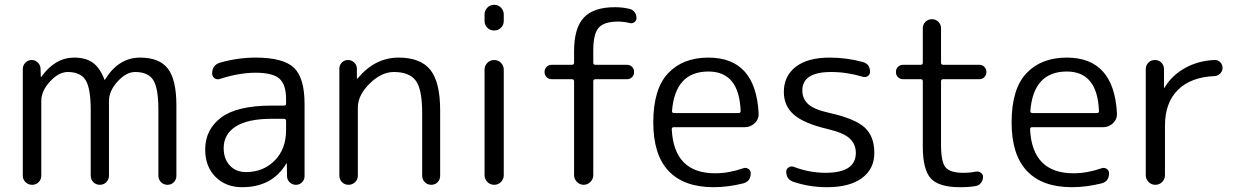

<svg xmlns="http://www.w3.org/2000/svg" viewBox="-20 -770 5169 800"><path d="M75 -38V-483Q75 -498 86 -509Q97 -520 112 -520Q127 -520 138 -509Q149 -498 149 -483L150 -450Q150 -449 151 -449Q153 -449 153 -451Q210 -530 289 -530Q337 -530 366.5 -509Q396 -488 415 -439Q415 -437 416 -437Q418 -437 418 -439Q474 -530 564 -530Q644 -530 679.5 -484Q715 -438 715 -330V-38Q715 -22 704.5 -11Q694 0 678 0Q662 0 651 -11Q640 -22 640 -38V-310Q640 -403 618.5 -436.5Q597 -470 543 -470Q506 -470 470 -430.5Q434 -391 434 -349V-38Q434 -22 423 -11Q412 0 396 0Q380 0 369 -11Q358 -22 358 -38V-310Q358 -403 336.5 -436.5Q315 -470 262 -470Q225 -470 188.5 -430.5Q152 -391 152 -349V-38Q152 -22 141 -11Q130 0 114 0Q98 0 86.5 -11Q75 -22 75 -38Z M1112 -275Q1013 -275 962.5 -243Q912 -211 912 -153Q912 -108 937.5 -80.5Q963 -53 1005 -53Q1077 -53 1124.5 -101Q1172 -149 1172 -228V-266Q1172 -275 1163 -275ZM989 10Q921 10 878 -33Q835 -76 835 -147Q835 -230 901 -280Q967 -330 1112 -330H1163Q1172 -330 1172 -338V-357Q1172 -418 1144 -442.5Q1116 -467 1045 -467Q976 -467 896 -441Q884 -437 874 -444Q864 -451 864 -464Q864 -499 897 -509Q971 -530 1045 -530Q1160 -530 1204.5 -488Q1249 -446 1249 -337V-36Q1249 -21 1238.5 -10.5Q1228 0 1213 0Q1198 0 1187 -10.5Q1176 -21 1176 -36L1175 -88Q1175 -89 1174 -89Q1172 -89 1172 -87Q1113 10 989 10Z M1394 -38V-484Q1394 -499 1404.5 -509.5Q1415 -520 1430 -520Q1445 -520 1456 -509.5Q1467 -499 1467 -484V-443Q1467 -442 1468 -442Q1469 -442 1470 -443Q1542 -530 1641 -530Q1732 -530 1773 -479Q1814 -428 1814 -310V-38Q1814 -22 1803.5 -11Q1793 0 1777 0Q1761 0 1750 -11Q1739 -22 1739 -38V-300Q1739 -399 1712 -434.5Q1685 -470 1621 -470Q1569 -470 1520 -421.5Q1471 -373 1471 -322V-38Q1471 -22 1459.5 -11Q1448 0 1432 0Q1416 0 1405 -11Q1394 -22 1394 -38Z M1999 -40V-480Q1999 -496 2010.5 -508Q2022 -520 2039 -520Q2056 -520 2067.5 -508Q2079 -496 2079 -480V-40Q2079 -24 2067.5 -12Q2056 0 2039 0Q2022 0 2010.5 -12Q1999 -24 1999 -40ZM1999 -683V-710Q1999 -726 2010.5 -738Q2022 -750 2039 -750Q2056 -750 2067.5 -738Q2079 -726 2079 -710V-683Q2079 -666 2067.5 -654.5Q2056 -643 2039 -643Q2022 -643 2010.5 -654.5Q1999 -666 1999 -683Z M2279 -440Q2266 -440 2257.5 -448.5Q2249 -457 2249 -470Q2249 -483 2257.5 -491.5Q2266 -500 2279 -500H2363Q2372 -500 2372 -509V-557Q2372 -653 2412.5 -696.5Q2453 -740 2542 -740Q2575 -740 2603 -733Q2616 -730 2624 -719.5Q2632 -709 2632 -695Q2632 -684 2623 -677.5Q2614 -671 2604 -674Q2580 -680 2555 -680Q2497 -680 2474.5 -654.5Q2452 -629 2452 -560V-509Q2452 -500 2461 -500H2592Q2605 -500 2613.5 -491.5Q2622 -483 2622 -470Q2622 -457 2613.5 -448.5Q2605 -440 2592 -440H2461Q2452 -440 2452 -431V-40Q2452 -24 2440 -12Q2428 0 2412 0Q2396 0 2384 -12Q2372 -24 2372 -40V-431Q2372 -440 2363 -440Z M2932 -472Q2793 -472 2780 -307Q2780 -299 2789 -299H3058Q3066 -299 3066 -307Q3060 -472 2932 -472ZM2953 10Q2830 10 2766 -57.5Q2702 -125 2702 -260Q2702 -399 2763.5 -464.5Q2825 -530 2932 -530Q3129 -530 3141 -297Q3142 -273 3124.5 -256.5Q3107 -240 3083 -240H2787Q2779 -240 2779 -231Q2788 -48 2960 -48Q3017 -48 3077 -69Q3088 -73 3098 -66.5Q3108 -60 3108 -48Q3108 -14 3077 -6Q3013 10 2953 10Z M3426 -233Q3329 -256 3287.5 -292.5Q3246 -329 3246 -387Q3246 -453 3295.5 -491.5Q3345 -530 3437 -530Q3506 -530 3574 -512Q3605 -504 3605 -471Q3605 -459 3596 -453Q3587 -447 3575 -450Q3509 -470 3443 -470Q3323 -470 3323 -393Q3323 -359 3347 -336.5Q3371 -314 3434 -300Q3542 -276 3582.5 -239Q3623 -202 3623 -133Q3623 -66 3571.5 -28Q3520 10 3426 10Q3353 10 3287 -12Q3256 -22 3256 -55Q3256 -66 3266 -72.5Q3276 -79 3287 -75Q3352 -50 3420 -50Q3546 -50 3546 -133Q3546 -169 3520.5 -193Q3495 -217 3426 -233Z M3743 -440Q3730 -440 3721.5 -448.5Q3713 -457 3713 -470Q3713 -483 3721.5 -491.5Q3730 -500 3743 -500H3816Q3825 -500 3825 -509V-652Q3825 -668 3836 -679Q3847 -690 3863 -690Q3879 -690 3890 -679Q3901 -668 3901 -652V-509Q3901 -500 3910 -500H4060Q4073 -500 4081.5 -491.5Q4090 -483 4090 -470Q4090 -457 4081.5 -448.5Q4073 -440 4060 -440H3910Q3901 -440 3901 -431V-167Q3901 -95 3920 -72.5Q3939 -50 3993 -50Q4025 -50 4046 -55Q4057 -57 4066.5 -50.5Q4076 -44 4076 -33Q4076 -19 4067.5 -8Q4059 3 4046 5Q4020 10 3980 10Q3892 10 3858.5 -26.5Q3825 -63 3825 -160V-431Q3825 -440 3816 -440Z M4425 -472Q4286 -472 4273 -307Q4273 -299 4282 -299H4551Q4559 -299 4559 -307Q4553 -472 4425 -472ZM4446 10Q4323 10 4259 -57.5Q4195 -125 4195 -260Q4195 -399 4256.5 -464.5Q4318 -530 4425 -530Q4622 -530 4634 -297Q4635 -273 4617.5 -256.5Q4600 -240 4576 -240H4280Q4272 -240 4272 -231Q4281 -48 4453 -48Q4510 -48 4570 -69Q4581 -73 4591 -66.5Q4601 -60 4601 -48Q4601 -14 4570 -6Q4506 10 4446 10Z M4754 -40V-482Q4754 -498 4765 -509Q4776 -520 4792 -520Q4808 -520 4819 -509Q4830 -498 4830 -482V-405Q4830 -404 4831 -404Q4833 -404 4833 -406Q4863 -456 4917.5 -486.5Q4972 -517 5040 -520Q5054 -521 5064 -511Q5074 -501 5074 -487Q5074 -474 5064.5 -464Q5055 -454 5041 -453Q4942 -449 4888 -395.5Q4834 -342 4834 -246V-40Q4834 -24 4822.5 -12Q4811 0 4794 0Q4777 0 4765.5 -12Q4754 -24 4754 -40Z"/></svg>

Font: Rounded Mplus 1c
Style: Regular
Weight: 400
Version: Version 1.059.20150529